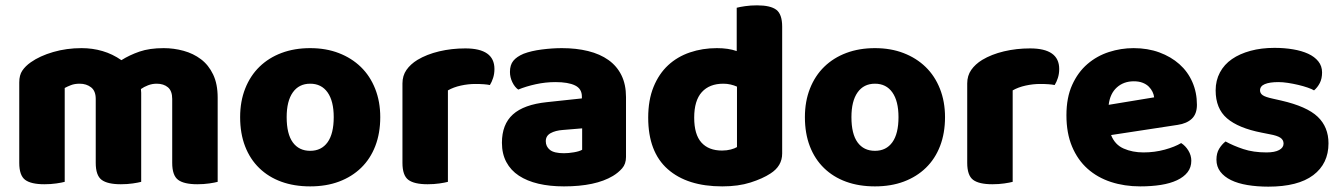

<svg xmlns="http://www.w3.org/2000/svg" viewBox="-20 -681 5018 718"><path d="M794 -1Q783 2 762.5 5Q742 8 718 8Q668 8 646 -8.5Q624 -25 624 -72V-311Q624 -341 608 -354.5Q592 -368 566 -368Q549 -368 533.5 -362Q518 -356 507 -348Q507 -344 507.5 -340.5Q508 -337 508 -334V-1Q497 2 476.5 5Q456 8 432 8Q382 8 360 -8.5Q338 -25 338 -72V-311Q338 -341 320.5 -354.5Q303 -368 278 -368Q259 -368 245 -362.5Q231 -357 222 -352V-1Q211 2 190.5 5Q170 8 146 8Q96 8 74 -8.5Q52 -25 52 -72V-373Q52 -400 63.5 -417Q75 -434 95 -448Q129 -472 179 -486.5Q229 -501 285 -501Q326 -501 363.5 -490Q401 -479 434 -456Q464 -475 501.5 -488Q539 -501 592 -501Q630 -501 666.5 -491Q703 -481 731.5 -459.5Q760 -438 777 -402.5Q794 -367 794 -316Z M1402 -243Q1402 -183 1383.5 -135Q1365 -87 1330.5 -53.5Q1296 -20 1248 -2Q1200 16 1140 16Q1080 16 1032 -1.5Q984 -19 949.5 -52.5Q915 -86 896.5 -134Q878 -182 878 -243Q878 -302 897 -350Q916 -398 950.5 -431.5Q985 -465 1033 -483Q1081 -501 1140 -501Q1199 -501 1247 -482.5Q1295 -464 1329.5 -430.5Q1364 -397 1383 -349Q1402 -301 1402 -243ZM1140 -368Q1098 -368 1075 -335.5Q1052 -303 1052 -243Q1052 -180 1075 -148.5Q1098 -117 1140 -117Q1182 -117 1205 -149Q1228 -181 1228 -243Q1228 -303 1205 -335.5Q1182 -368 1140 -368Z M1655 -1Q1644 2 1623.5 5Q1603 8 1579 8Q1529 8 1507 -8.5Q1485 -25 1485 -72V-369Q1485 -398 1500 -419.5Q1515 -441 1541 -457Q1576 -478 1622.5 -489Q1669 -500 1720 -500Q1829 -500 1829 -423Q1829 -405 1824 -389.5Q1819 -374 1812 -363Q1793 -367 1757 -367Q1731 -367 1703.5 -361Q1676 -355 1655 -343Z M2089 -108Q2106 -108 2126.5 -111.5Q2147 -115 2157 -121V-201L2085 -195Q2057 -193 2039 -183Q2021 -173 2021 -153Q2021 -133 2036.5 -120.5Q2052 -108 2089 -108ZM2081 -501Q2135 -501 2179.5 -490Q2224 -479 2255.5 -456.5Q2287 -434 2304 -399.5Q2321 -365 2321 -318V-94Q2321 -68 2306.5 -51.5Q2292 -35 2272 -23Q2207 16 2089 16Q2036 16 1993.5 6Q1951 -4 1920.5 -24Q1890 -44 1873.5 -75Q1857 -106 1857 -147Q1857 -216 1898 -253Q1939 -290 2025 -299L2156 -313V-320Q2156 -349 2130.5 -361.5Q2105 -374 2057 -374Q2020 -374 1983.5 -366Q1947 -358 1918 -346Q1905 -355 1896 -373.5Q1887 -392 1887 -412Q1887 -438 1899.5 -453.5Q1912 -469 1938 -480Q1967 -491 2006.5 -496Q2046 -501 2081 -501Z M2661 -501Q2704 -501 2735 -490V-652Q2746 -655 2766.5 -658Q2787 -661 2811 -661Q2861 -661 2883 -644.5Q2905 -628 2905 -581V-107Q2905 -60 2861 -32Q2832 -13 2786.5 1.5Q2741 16 2681 16Q2550 16 2477 -48.5Q2404 -113 2404 -241Q2404 -307 2424 -356Q2444 -405 2478.5 -437Q2513 -469 2560 -485Q2607 -501 2661 -501ZM2736 -357Q2725 -362 2712 -365Q2699 -368 2685 -368Q2633 -368 2604.5 -336.5Q2576 -305 2576 -241Q2576 -178 2603 -148Q2630 -118 2680 -118Q2698 -118 2713 -122Q2728 -126 2736 -131Z M3514 -243Q3514 -183 3495.5 -135Q3477 -87 3442.5 -53.5Q3408 -20 3360 -2Q3312 16 3252 16Q3192 16 3144 -1.5Q3096 -19 3061.5 -52.5Q3027 -86 3008.5 -134Q2990 -182 2990 -243Q2990 -302 3009 -350Q3028 -398 3062.5 -431.5Q3097 -465 3145 -483Q3193 -501 3252 -501Q3311 -501 3359 -482.5Q3407 -464 3441.5 -430.5Q3476 -397 3495 -349Q3514 -301 3514 -243ZM3252 -368Q3210 -368 3187 -335.5Q3164 -303 3164 -243Q3164 -180 3187 -148.5Q3210 -117 3252 -117Q3294 -117 3317 -149Q3340 -181 3340 -243Q3340 -303 3317 -335.5Q3294 -368 3252 -368Z M3767 -1Q3756 2 3735.5 5Q3715 8 3691 8Q3641 8 3619 -8.5Q3597 -25 3597 -72V-369Q3597 -398 3612 -419.5Q3627 -441 3653 -457Q3688 -478 3734.5 -489Q3781 -500 3832 -500Q3941 -500 3941 -423Q3941 -405 3936 -389.5Q3931 -374 3924 -363Q3905 -367 3869 -367Q3843 -367 3815.5 -361Q3788 -355 3767 -343Z M4135 -176Q4149 -140 4182 -125.5Q4215 -111 4256 -111Q4298 -111 4336 -121.5Q4374 -132 4397 -146Q4413 -136 4424 -118Q4435 -100 4435 -80Q4435 -55 4421 -37Q4407 -19 4381.5 -7Q4356 5 4321 10.5Q4286 16 4244 16Q4185 16 4134.5 -0.5Q4084 -17 4047 -50Q4010 -83 3989 -133Q3968 -183 3968 -250Q3968 -316 3989.5 -363.5Q4011 -411 4046.5 -441.5Q4082 -472 4127 -486.5Q4172 -501 4219 -501Q4272 -501 4315.5 -485Q4359 -469 4390.5 -441Q4422 -413 4439 -374Q4456 -335 4456 -289Q4456 -255 4437 -237Q4418 -219 4384 -214ZM4220 -377Q4182 -377 4156.5 -354Q4131 -331 4126 -289L4296 -317Q4295 -327 4290 -337.5Q4285 -348 4276 -357Q4267 -366 4253 -371.5Q4239 -377 4220 -377Z M4948 -145Q4948 -69 4891 -26Q4834 17 4723 17Q4681 17 4645 11Q4609 5 4583.5 -7.5Q4558 -20 4543.5 -39Q4529 -58 4529 -84Q4529 -108 4539 -124.5Q4549 -141 4563 -152Q4592 -136 4629.5 -123.5Q4667 -111 4716 -111Q4747 -111 4763.5 -120Q4780 -129 4780 -144Q4780 -158 4768 -166Q4756 -174 4728 -179L4698 -185Q4611 -202 4568.5 -238.5Q4526 -275 4526 -343Q4526 -380 4542 -410Q4558 -440 4587 -460Q4616 -480 4656.5 -491Q4697 -502 4746 -502Q4783 -502 4815.5 -496.5Q4848 -491 4872 -480Q4896 -469 4910 -451.5Q4924 -434 4924 -410Q4924 -387 4915.5 -370.5Q4907 -354 4894 -343Q4886 -348 4870 -353.5Q4854 -359 4835 -363.5Q4816 -368 4796.5 -371Q4777 -374 4761 -374Q4728 -374 4710 -366.5Q4692 -359 4692 -343Q4692 -332 4702 -325Q4712 -318 4740 -312L4771 -305Q4867 -283 4907.5 -244.5Q4948 -206 4948 -145Z"/></svg>

Font: Baloo Thambi 2 ExtraBold
Style: Regular
Weight: 800
Designer: Aadarsh Rajan and Ek Type
Foundry: Ek Type
Version: Version 1.640;hotconv 1.0.111;makeotfexe 2.5.65597; ttfautoh